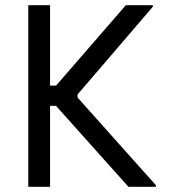

<svg xmlns="http://www.w3.org/2000/svg" viewBox="-20 -720 652 740"><path d="M89 0V-700H173V-390H196L465 -700H569V-694L279 -356V-344L581 -6V0H475L196 -312H173V0Z"/></svg>

Font: Space Mono
Style: Regular
Weight: 400
Monospace: yes
Designer: Colophon Foundry + Benjamin Critton
Foundry: Colophon Foundry & Benjamin Critton
Version: Version 1.003; ttfautohint (v1.8.4.7-5d5b)